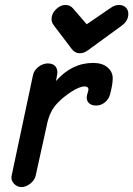

<svg xmlns="http://www.w3.org/2000/svg" viewBox="-20 -749 538 775"><path d="M302 -534Q282 -534 269 -552L197 -647Q188 -659 188 -672Q188 -694 206 -711.5Q224 -729 244 -729Q262 -729 274 -716L330 -651L428 -718Q444 -729 461 -729Q477 -729 487.5 -719Q498 -709 498 -693Q498 -665 472 -646L335 -546Q319 -534 302 -534ZM67 6Q48 6 35.5 -8.5Q23 -23 27 -40L113 -445Q117 -465 135 -479Q153 -493 173 -493Q195 -493 204.5 -480Q214 -467 211 -449L206 -422Q270 -495 356 -495Q393 -495 414 -477Q435 -459 435 -433Q435 -408 424 -367Q419 -349 403.5 -336Q388 -323 368 -323Q350 -323 340 -332Q330 -341 330 -355Q330 -362 333.5 -373Q337 -384 337 -388Q337 -400 322 -400Q301 -400 268.5 -379Q236 -358 213 -334Q180 -301 169 -244L124 -40Q120 -22 102.5 -8Q85 6 67 6Z"/></svg>

Font: Comic Neue
Style: Bold Italic
Weight: 700
Italic angle: -12°
Designer: Craig Rozynski
Foundry: Craig Rozynski
Version: Version 2.003